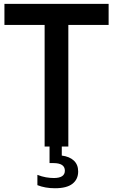

<svg xmlns="http://www.w3.org/2000/svg" viewBox="-20 -760 586 996"><path d="M211.5 0V-630.5H3V-740H543.5V-630.5H334.5V0ZM265 216.5Q214.5 216.5 174 200.5V147Q196.5 156 218.5 159.8Q240.5 163.5 259 163.5Q316.5 163.5 316.5 125.5Q316.5 86 257 86H237V-10H300.5V47Q340.5 52 363 73Q385.5 94 385.5 129.5Q385.5 170 356 193.2Q326.5 216.5 265 216.5Z"/></svg>

Font: Encode Sans Cnd SmBold
Style: Regular
Weight: 600
Width: 3
Designer: Multiple Designers
Foundry: Impallari Type
Version: Version 3.002; ttfautohint (v1.8.3) -l 8 -r 50 -G 200 -x 14 